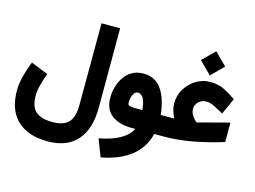

<svg xmlns="http://www.w3.org/2000/svg" viewBox="-122 -919 1863 1403"><g transform="rotate(15 809.5 -217.0)"><path d="M201.7 -220.2Q185.5 -178.7 173.1 -131.8Q160.6 -85 160.6 -46.9Q160.6 35.2 200.4 71.8Q240.2 108.4 329.6 108.4Q411.1 108.4 449.2 68.8Q487.3 29.3 487.3 -62.5L488.8 -681.6H629.4L628.9 -81.5Q628.9 80.1 552.7 167Q476.6 253.9 329.1 253.9Q182.1 253.9 100.3 176.8Q18.6 99.6 18.6 -47.4Q18.6 -99.6 34.2 -159.7Q49.8 -219.7 71.8 -272.9Z M880.9 -406.2Q970.2 -406.2 1018.8 -337.2Q1067.4 -268.1 1079.6 -146.5H1109.9V0H1070.3Q1043 108.9 957.5 175.3Q872.1 241.7 735.8 266.6L685.1 135.7Q778.3 118.7 839.1 85.4Q899.9 52.2 927.2 0H897.9Q802.2 0 746.6 -43.7Q690.9 -87.4 690.9 -173.8Q690.9 -213.4 702.1 -254.2Q713.4 -294.9 736.3 -329.6Q759.3 -364.3 795.2 -385.3Q831.1 -406.2 880.9 -406.2ZM941.4 -146.5Q936 -194.3 926 -219Q916 -243.7 903.3 -252.4Q890.6 -261.2 876.5 -261.2Q861.3 -261.2 850.8 -247.6Q840.3 -233.9 835.2 -214.4Q830.1 -194.8 830.1 -176.3Q830.1 -166.5 832.8 -159.7Q835.4 -152.8 848.6 -149.7Q861.8 -146.5 893.1 -146.5Z M1259.8 -609.9 1351.6 -701.2 1443.4 -609.9 1351.6 -518.1ZM1152.8 -255.9Q1152.8 -314.5 1182.9 -364Q1212.9 -413.6 1262 -443.6Q1311 -473.6 1369.1 -473.6Q1429.2 -473.6 1474.9 -450.7Q1520.5 -427.7 1566.4 -396L1510.7 -272.9Q1480 -290.5 1444.3 -309.1Q1408.7 -327.6 1374.5 -327.6Q1344.7 -327.6 1320.3 -305.7Q1295.9 -283.7 1295.9 -252Q1295.9 -223.6 1312.7 -199Q1329.6 -174.3 1347.2 -161.6Q1349.1 -162.1 1351.1 -162.6L1586.4 -224.6V-77.6Q1468.3 -40.5 1356.4 -20.3Q1244.6 0 1141.6 0H1090.3V-146.5H1182.1Q1169.4 -171.4 1161.1 -199Q1152.8 -226.6 1152.8 -255.9Z"/></g></svg>

Font: Vazir Black FD
Style: Black-FD
Weight: 900
Designer: Saber Rastikerdar
Foundry: Saber Rastikerdar
Version: Version 30.0.0